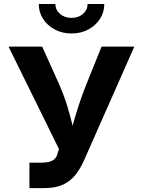

<svg xmlns="http://www.w3.org/2000/svg" viewBox="-20 -967 734 987"><path d="M131.3 0V-130.8H191.3Q229 -130.8 248.6 -141.1Q268.2 -151.3 275 -174.5L283.1 -200.9L23.8 -727.5H196.8L278 -547.1Q305.2 -487 322.5 -432.3Q339.7 -377.6 351.1 -329.3Q362.5 -280.9 372.3 -239.8H329.5Q346.2 -297.3 369.1 -375.7Q392 -454.2 429.4 -547.1L502.1 -727.5H670.5L411.4 -141.2Q390.7 -95.2 364.1 -63.7Q337.4 -32.1 299.5 -16Q261.5 0 207.5 0ZM347.7 -795Q300 -795 261.9 -815.1Q223.9 -835.3 201.6 -869.8Q179.2 -904.3 179.2 -946.6H264.8Q264.8 -916 288.5 -895.6Q312.2 -875.1 347.7 -875.1Q383 -875.1 406.6 -895.6Q430.1 -916 430.1 -946.6H516.2Q516.2 -904.3 494 -869.9Q471.8 -835.5 433.7 -815.2Q395.7 -795 347.7 -795Z"/></svg>

Font: Adwaita Sans
Style: Regular
Weight: 400
Designer: Rasmus Andersson
Foundry: rsms
Version: Version 4.001;git-9221beed3